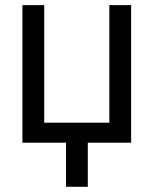

<svg xmlns="http://www.w3.org/2000/svg" viewBox="-20 -550 593 740"><path d="M485.4 0H318.4V169.9H234.4V0H66.4V-530.3H150.4V-77.1H401.4V-530.3H485.4Z"/></svg>

Font: Pretendard
Style: Regular
Weight: 400
Designer: Base glyphs from Inter by Rasmus Andersson; Hangeul glyphs from Noto Sans CJK(Source Han Sans) by Jang Soo-young and Kan
Foundry: Kil Hyung-jin
Version: Version 1.309